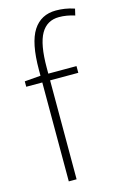

<svg xmlns="http://www.w3.org/2000/svg" viewBox="-116 -803 549 855"><g transform="rotate(-15 158.5 -375.0)"><path d="M91 0V-456H17V-481L91 -487V-514Q91 -639 127 -694.5Q163 -750 232 -750Q252 -750 272.5 -747Q293 -744 317 -736L310 -706Q273 -718 238 -718Q182 -718 154.5 -670Q127 -622 127 -514V-487H257V-456H127V0Z"/></g></svg>

Font: Georama SemiCondensed ExtraLight
Style: Regular
Weight: 200
Width: 4
Designer: Jean-Baptiste Levee
Foundry: Production Type
Version: Version 1.000